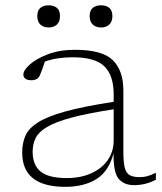

<svg xmlns="http://www.w3.org/2000/svg" viewBox="-20 -714 626 744"><path d="M500 3.5Q460 3.5 439.5 -21.5Q419 -46.5 420 -120Q402 -50.5 353.8 -20.2Q305.5 10 233 10Q66 10 66 -123Q66 -158.5 78 -187Q90 -215.5 125.8 -238.8Q161.5 -262 232.2 -281.8Q303 -301.5 420.5 -319.5V-347Q420.5 -422.5 384.2 -457.2Q348 -492 262 -492Q199.5 -492 154 -475.5Q149 -460 143.8 -445.8Q138.5 -431.5 134.5 -422Q129.5 -411 120.8 -407Q112 -403 103.5 -403Q86 -403 78.2 -409.2Q70.5 -415.5 70.5 -425Q70.5 -441.5 95.5 -464Q120.5 -486.5 165.8 -503.8Q211 -521 270.5 -521Q377 -521 417.5 -480.5Q458 -440 458 -364V-127Q458 -85.5 463.5 -64Q469 -42.5 483 -35Q497 -27.5 521.5 -27.5Q537 -27.5 550.5 -31.2Q564 -35 584 -44.5V-17.5Q543.5 3.5 500 3.5ZM106.5 -126Q106.5 -74.5 137.5 -49.2Q168.5 -24 239 -24Q291.5 -24 332.5 -42Q373.5 -60 397 -93Q420.5 -126 420.5 -170.5V-290.5Q319.5 -275 257.2 -258.2Q195 -241.5 162.2 -222Q129.5 -202.5 118 -178.8Q106.5 -155 106.5 -126ZM168.5 -607.5Q148.5 -607.5 136.5 -618.8Q124.5 -630 124.5 -651.5Q124.5 -673.5 136.5 -683.5Q148.5 -693.5 168.5 -693.5Q188.5 -693.5 200.5 -683.5Q212.5 -673.5 212.5 -651.5Q212.5 -630 200.5 -618.8Q188.5 -607.5 168.5 -607.5ZM371.5 -607.5Q351.5 -607.5 339.5 -618.8Q327.5 -630 327.5 -651.5Q327.5 -673.5 339.5 -683.5Q351.5 -693.5 371.5 -693.5Q391.5 -693.5 403.5 -683.5Q415.5 -673.5 415.5 -651.5Q415.5 -630 403.5 -618.8Q391.5 -607.5 371.5 -607.5Z"/></svg>

Font: Newsreader 6pt ExtraLight
Style: Regular
Weight: 275
Designer: Hugues Gentile
Foundry: Production Type
Version: Version 1.003; ttfautohint (v1.8.3)